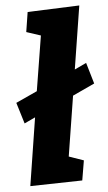

<svg xmlns="http://www.w3.org/2000/svg" viewBox="-55 -818 482 860"><g transform="rotate(-5 185.5 -388.5)"><path d="M46 5 94 -300 45 -277 16 -372 112 -416 152 -663 88 -684 102 -773 335 -782 290 -498 343 -523 371 -428 272 -382 229 -112 295 -89 280 0Z"/></g></svg>

Font: Bitter ExtraBold
Style: Italic
Weight: 800
Italic angle: -9°
Designer: Sol Matas, and Bitter project Authors
Foundry: Sol Matas
Version: Version 2.001